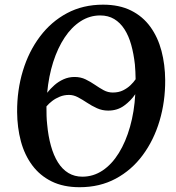

<svg xmlns="http://www.w3.org/2000/svg" viewBox="-20 -772 734 802"><path d="M312.5 10Q245 10 195.8 -14.2Q146.5 -38.5 114.5 -81.8Q82.5 -125 67.2 -182Q52 -239 51.5 -304.5Q51 -395 75.5 -476Q100 -557 146.8 -619.2Q193.5 -681.5 260 -717Q326.5 -752.5 410.5 -752.5Q478.5 -752.5 527.5 -728Q576.5 -703.5 608 -660Q639.5 -616.5 654.5 -559.5Q669.5 -502.5 670 -437.5Q670.5 -348 646.5 -267.2Q622.5 -186.5 576.2 -124Q530 -61.5 463.5 -25.8Q397 10 312.5 10ZM324 -34Q370 -34 408.8 -60Q447.5 -86 476.5 -133Q505.5 -180 523.2 -242.8Q541 -305.5 545 -378.5Q526.5 -351 498.2 -330.5Q470 -310 432 -310Q407 -310 385 -320Q363 -330 343.5 -343Q324 -356 305.5 -365.8Q287 -375.5 268.5 -375.5Q247.5 -375.5 229.8 -368.2Q212 -361 198 -350.2Q184 -339.5 174 -327.5Q174 -305.5 174.5 -287.8Q175 -270 177 -252.5Q181.5 -203 192.8 -162.8Q204 -122.5 222.2 -93.5Q240.5 -64.5 266 -49.2Q291.5 -34 324 -34ZM451 -385.5Q475.5 -385.5 493.8 -394.5Q512 -403.5 525.2 -416.2Q538.5 -429 546.5 -441Q546 -457.5 545.5 -472.8Q545 -488 543.5 -502.5Q538.5 -547.5 528 -585Q517.5 -622.5 499.8 -650Q482 -677.5 457 -692.5Q432 -707.5 398.5 -707.5Q354.5 -707.5 316.8 -683.2Q279 -659 250 -615.2Q221 -571.5 202.2 -512.8Q183.5 -454 177 -384.5Q190.5 -401.5 207.5 -416.5Q224.5 -431.5 245.8 -441Q267 -450.5 291.5 -450.5Q317 -450.5 337.5 -440.5Q358 -430.5 376.5 -417.8Q395 -405 413 -395.2Q431 -385.5 451 -385.5Z"/></svg>

Font: Merriweather 60pt Medium
Style: Italic
Weight: 500
Italic angle: -7.8°
Version: Version 2.101